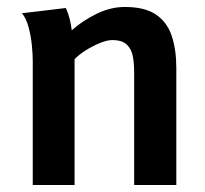

<svg xmlns="http://www.w3.org/2000/svg" viewBox="-20 -531 587 551"><path d="M169 -508Q176 -493 180 -476.5Q184 -460 186 -444Q216 -471 256.5 -491Q297 -511 338 -511Q396 -511 428 -489Q460 -467 473 -427.5Q486 -388 486 -336V0H365V-324Q365 -347 361.5 -368Q358 -389 344.5 -402.5Q331 -416 302 -416Q287 -416 265.5 -407Q244 -398 224.5 -385.5Q205 -373 194 -361V0H74V-356Q74 -374 71.5 -400.5Q69 -427 62 -453Q55 -479 43 -493Z"/></svg>

Font: Rosario Light
Style: Bold
Weight: 700
Version: Version 1.101; ttfautohint (v1.8.1.43-b0c9)